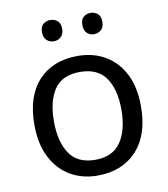

<svg xmlns="http://www.w3.org/2000/svg" viewBox="-83 -800 771 880"><g transform="rotate(-10 302.5 -360.0)"><path d="M551 -269Q551 -136 483.5 -63Q416 10 301 10Q230 10 174.5 -22.5Q119 -55 87 -117.5Q55 -180 55 -269Q55 -402 122 -474Q189 -546 304 -546Q377 -546 432.5 -513.5Q488 -481 519.5 -419.5Q551 -358 551 -269ZM146 -269Q146 -174 183.5 -118.5Q221 -63 303 -63Q384 -63 422 -118.5Q460 -174 460 -269Q460 -364 422 -418Q384 -472 302 -472Q220 -472 183 -418Q146 -364 146 -269ZM163 -681Q163 -707 177 -718.5Q191 -730 210 -730Q229 -730 243 -718.5Q257 -707 257 -681Q257 -656 243 -643.5Q229 -631 210 -631Q191 -631 177 -643.5Q163 -656 163 -681ZM351 -681Q351 -707 364.5 -718.5Q378 -730 397 -730Q416 -730 430 -718.5Q444 -707 444 -681Q444 -656 430 -643.5Q416 -631 397 -631Q378 -631 364.5 -643.5Q351 -656 351 -681Z"/></g></svg>

Font: RS Noto Sans
Style: Regular
Weight: 400
Designer: Monotype Design Team
Foundry: Monotype Imaging Inc.
Version: Version 3.10